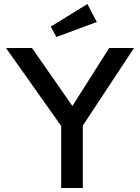

<svg xmlns="http://www.w3.org/2000/svg" viewBox="-20 -940 700 960"><path d="M286 0V-310L10 -700H140L342 -410L526 -700H650L394 -312V0ZM262 -755 234 -807 417 -920 464 -830Z"/></svg>

Font: Mach
Style: Regular
Weight: 400
Version: Version 1.002